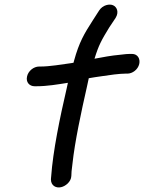

<svg xmlns="http://www.w3.org/2000/svg" viewBox="-20 -740 628 837"><path d="M131 -364H139C186 -364 231 -372 276 -379L271 -356C241 -227 211 -82 203 30L202 41V42C202 70 225 81 246 76C265 72 290 53 291 27C291 12 292 6 296 -27C306 -121 334 -252 359 -362L367 -399C383 -402 404 -405 425 -408C456 -413 502 -419 526 -419H535C557 -419 581 -436 587 -461C592 -483 581 -505 555 -505H546C537 -505 525 -504 501 -501C467 -498 428 -491 392 -484C410 -543 423 -566 456 -620L484 -662C500 -688 489 -710 473 -717C458 -724 428 -719 412 -694L385 -652C347 -593 325 -556 303 -476C303 -474 301 -470 300 -466C298 -466 295 -466 292 -465C249 -459 196 -450 158 -450H151C126 -450 103 -430 98 -407C92 -382 108 -364 131 -364Z"/></svg>

Font: Stray Cat
Style: BlkObl
Weight: 900
Version: Version 1.0